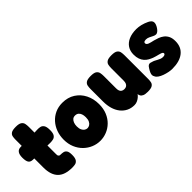

<svg xmlns="http://www.w3.org/2000/svg" viewBox="8 -1266 1884 1884"><g transform="rotate(-45 949.5 -324.5)"><path d="M290 9Q239 9 201 -3Q163 -15 138 -40Q113 -65 100.5 -103Q88 -141 88 -192V-580Q88 -603 92 -622.5Q96 -642 114.5 -654.5Q133 -667 179 -667Q223 -667 242 -653.5Q261 -640 265 -619Q269 -598 269 -576V-206Q269 -195 269.5 -187Q270 -179 273 -174Q276 -169 281 -166Q286 -163 296 -163Q317 -163 335 -159Q353 -155 364.5 -138Q376 -121 376 -81Q376 -36 362 -17Q348 2 328 5.5Q308 9 290 9ZM74 -493H191L305 -498Q327 -499 347.5 -495Q368 -491 381.5 -471.5Q395 -452 395 -406Q395 -364 382.5 -345Q370 -326 350.5 -321Q331 -316 308 -316L196 -319H70Q36 -320 23 -340.5Q10 -361 10 -407Q10 -450 26 -471.5Q42 -493 74 -493Z M670 18Q622 18 577.5 -0.5Q533 -19 498 -53.5Q463 -88 442.5 -136.5Q422 -185 422 -245Q422 -300 439.5 -348Q457 -396 489.5 -432.5Q522 -469 567 -490Q612 -511 668 -511Q744 -511 799.5 -475.5Q855 -440 885 -380Q915 -320 915 -246Q915 -183 894.5 -134Q874 -85 839 -51Q804 -17 760 0.5Q716 18 670 18ZM668 -159Q683 -159 698 -168Q713 -177 722.5 -196.5Q732 -216 732 -247Q732 -273 725 -292.5Q718 -312 704 -323Q690 -334 667 -334Q647 -334 633.5 -322.5Q620 -311 612.5 -291Q605 -271 605 -246Q605 -216 614.5 -196.5Q624 -177 638.5 -168Q653 -159 668 -159Z M1154 7Q1109 7 1073 -11Q1037 -29 1011.5 -61.5Q986 -94 973 -138.5Q960 -183 960 -237V-410Q960 -433 964 -453.5Q968 -474 987 -487Q1006 -500 1051 -500Q1097 -500 1115.5 -486.5Q1134 -473 1138 -452Q1142 -431 1142 -409V-237Q1142 -216 1147.5 -202.5Q1153 -189 1165 -181.5Q1177 -174 1195 -174Q1212 -174 1224 -181.5Q1236 -189 1242 -203Q1248 -217 1248 -237V-410Q1248 -433 1252 -453.5Q1256 -474 1275 -487Q1294 -500 1339 -500Q1385 -500 1403.5 -486.5Q1422 -473 1426 -452.5Q1430 -432 1430 -409V-80Q1430 -58 1426 -38Q1422 -18 1403 -5.5Q1384 7 1339 7Q1302 7 1283.5 -2Q1265 -11 1258.5 -24Q1252 -37 1251.5 -49Q1251 -61 1250 -67L1259 -70Q1261 -64 1253.5 -51.5Q1246 -39 1231 -25.5Q1216 -12 1196 -2.5Q1176 7 1154 7Z M1669 18Q1646 18 1618.5 12.5Q1591 7 1564.5 -2.5Q1538 -12 1518 -25.5Q1498 -39 1491 -56Q1483 -68 1483 -81Q1483 -94 1489.5 -109.5Q1496 -125 1508 -144Q1520 -166 1534.5 -174Q1549 -182 1572 -172Q1586 -169 1599.5 -162.5Q1613 -156 1627 -148Q1641 -140 1655.5 -134.5Q1670 -129 1685 -129Q1702 -129 1710 -134.5Q1718 -140 1718 -148Q1718 -155 1712 -160Q1706 -165 1695.5 -168.5Q1685 -172 1671.5 -175.5Q1658 -179 1642.5 -183Q1627 -187 1611 -193Q1590 -201 1569.5 -212.5Q1549 -224 1532.5 -242.5Q1516 -261 1506.5 -287.5Q1497 -314 1497 -351Q1497 -399 1520 -434.5Q1543 -470 1587 -489.5Q1631 -509 1693 -509Q1707 -509 1723 -507Q1739 -505 1756 -501Q1773 -497 1790.5 -490.5Q1808 -484 1825 -476Q1862 -458 1864.5 -432.5Q1867 -407 1844 -372Q1832 -354 1819 -344Q1806 -334 1794 -334Q1779 -334 1762 -343Q1745 -352 1726 -361Q1707 -370 1687 -370Q1677 -370 1669.5 -367.5Q1662 -365 1658.5 -360.5Q1655 -356 1655 -350Q1655 -340 1661.5 -333.5Q1668 -327 1679 -322.5Q1690 -318 1705 -314.5Q1720 -311 1737 -307Q1761 -301 1786.5 -291.5Q1812 -282 1833.5 -265.5Q1855 -249 1868.5 -222Q1882 -195 1882 -153Q1882 -71 1826 -26.5Q1770 18 1669 18Z"/></g></svg>

Font: Fredoka SemiCondensed
Style: Bold
Weight: 700
Width: 4
Designer: Ben Nathan
Foundry: Milena B. Brandão, Ben Nathan
Version: Version 2.001